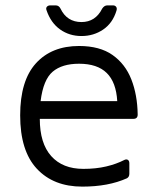

<svg xmlns="http://www.w3.org/2000/svg" viewBox="-20 -679 587 714"><path d="M286 15Q179 15 117 -51.5Q55 -118 55 -250Q55 -379 113.5 -443.5Q172 -508 274 -508Q351 -508 398.5 -474.5Q446 -441 468.5 -383.5Q491 -326 492 -253Q492 -237 476 -237H128Q128 -146 170.5 -98.5Q213 -51 290 -51Q337 -51 375 -60Q413 -69 442 -84Q450 -88 455.5 -84.5Q461 -81 461 -72V-33Q461 -21 452 -16Q383 15 286 15ZM274 -442Q211 -442 176 -412.5Q141 -383 131 -303H416Q412 -373 377 -407.5Q342 -442 274 -442ZM283 -545Q238 -545 203.5 -569.5Q169 -594 153 -641Q150 -649 154.5 -654Q159 -659 167 -659H187Q199 -659 205 -647Q229 -597 283 -597Q335 -597 360 -647Q368 -659 379 -659H400Q408 -659 412 -653.5Q416 -648 413 -639Q399 -593 363.5 -569Q328 -545 283 -545Z"/></svg>

Font: Pitagon Sans
Style: Regular
Weight: 400
Designer: Travis Tran
Foundry: Pitagon
Version: Version 1.001; ttfautohint (v1.8.4.7-5d5b);gftools[0.9.26]